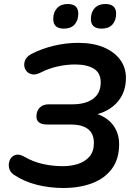

<svg xmlns="http://www.w3.org/2000/svg" viewBox="-20 -929 675 959"><path d="M296 10Q228 10 164 -6Q100 -22 48 -57Q29 -71 25 -91.5Q21 -112 29.5 -130.5Q38 -149 57 -155Q76 -161 102 -146Q145 -121 193.5 -110Q242 -99 294 -99Q334 -99 369 -110Q404 -121 426.5 -146.5Q449 -172 449 -215Q449 -307 333 -307H217Q160 -307 162 -350Q163 -377 179.5 -392.5Q196 -408 224 -408H343Q407 -408 445 -435.5Q483 -463 483 -518Q483 -565 448.5 -586Q414 -607 355 -607Q312 -607 267.5 -597Q223 -587 184 -567Q155 -552 134.5 -559Q114 -566 105.5 -584.5Q97 -603 104 -624.5Q111 -646 138 -660Q188 -686 249 -700.5Q310 -715 371 -715Q444 -715 497 -693Q550 -671 579.5 -631.5Q609 -592 609 -540Q609 -471 570.5 -424Q532 -377 467 -359Q518 -341 546.5 -302Q575 -263 575 -208Q575 -136 540 -87.5Q505 -39 442 -14.5Q379 10 296 10ZM488 -786Q434 -786 434 -834Q434 -868 453 -888.5Q472 -909 506 -909Q560 -909 560 -861Q560 -827 541.5 -806.5Q523 -786 488 -786ZM299 -786Q246 -786 246 -834Q246 -868 265 -888.5Q284 -909 318 -909Q371 -909 371 -861Q371 -827 352.5 -806.5Q334 -786 299 -786Z"/></svg>

Font: Nunito
Style: Bold Italic
Weight: 700
Italic angle: -9°
Designer: Vernon Adams
Foundry: Vernon Adams
Version: Version 3.601; ttfautohint (v1.8.2.53-6de2)